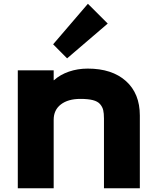

<svg xmlns="http://www.w3.org/2000/svg" viewBox="-20 -1007 838 1027"><path d="M728 -389.2V0H536.1V-373Q536.1 -400.9 532 -418.2Q527.8 -435.5 515.1 -450.2Q502.4 -464.8 476.8 -471.4Q451.2 -478 410.2 -478Q344.2 -478 305.7 -448.5Q267.1 -418.9 267.1 -366.2V0H75.2V-630.9H267.1V-578.1H269Q301.3 -607.4 348.4 -623.8Q395.5 -640.1 449.2 -640.1Q579.1 -640.1 653.6 -573.5Q728 -506.8 728 -389.2ZM450.2 -986.8 556.2 -880.9 338.9 -694.8 264.2 -770Z"/></svg>

Font: Sinkin Sans 800 Black
Style: Regular
Weight: 900
Designer: Keith Bates
Foundry: K-Type
Version: Sinkin Sans (version 1.0)  by Keith Bates   •   © 2014   www